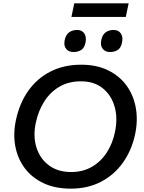

<svg xmlns="http://www.w3.org/2000/svg" viewBox="-20 -1112 856 1144"><path d="M402 12Q307.5 12 238.2 -21Q169 -54 126.8 -111Q84.5 -168 71 -241.8Q57.5 -315.5 75 -397Q96.5 -498 149.2 -572Q202 -646 281.8 -686.2Q361.5 -726.5 464 -726.5Q555.5 -726.5 623.8 -693.2Q692 -660 734 -602Q776 -544 789.2 -469.2Q802.5 -394.5 785 -311.5Q764.5 -216 712.5 -143Q660.5 -70 581.8 -29Q503 12 402 12ZM403.5 -87Q475 -87 528.8 -118.8Q582.5 -150.5 617 -204.5Q651.5 -258.5 665 -325.5Q682.5 -408 662.8 -476.8Q643 -545.5 591.8 -586.5Q540.5 -627.5 462.5 -627.5Q389 -627.5 334.2 -595.5Q279.5 -563.5 244 -507.8Q208.5 -452 193.5 -381.5Q176 -299 197.5 -232.2Q219 -165.5 272.2 -126.2Q325.5 -87 403.5 -87ZM635 -802Q607.5 -802 592 -821Q576.5 -840 583.5 -873.5Q590 -905.5 609.8 -919.5Q629.5 -933.5 657 -933.5Q686 -933.5 700 -912.8Q714 -892 707.5 -860.5Q701 -826.5 681.5 -814.2Q662 -802 635 -802ZM417.5 -802Q389.5 -802 374 -821Q358.5 -840 365.5 -873.5Q372.5 -905.5 392.2 -919.5Q412 -933.5 439.5 -933.5Q468.5 -933.5 482.2 -912.8Q496 -892 490 -860.5Q483.5 -826.5 464 -814.2Q444.5 -802 417.5 -802ZM405.5 -1011 422.5 -1092H746.5L729.5 -1011Z"/></svg>

Font: Commissioner Medium
Style: Italic
Weight: 500
Italic angle: -12°
Designer: Kostas Bartsokas
Foundry: Kostas Bartsokas
Version: Version 1.000; ttfautohint (v1.8.3)